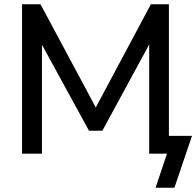

<svg xmlns="http://www.w3.org/2000/svg" viewBox="-20 -725 926 906"><path d="M714 161 768 0H684V-515L463 -108H400L178 -514V0H84V-705H171L432 -218L692 -705H777V-84H886L803 161Z"/></svg>

Font: Nunito Sans SemiBold
Style: Regular
Weight: 600
Designer: Vernon Adams
Foundry: Vernon Adams
Version: Version 3.101; ttfautohint (v1.8.4.7-5d5b);gftools[0.9.27]